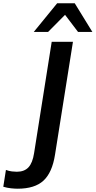

<svg xmlns="http://www.w3.org/2000/svg" viewBox="-87 -959 581 1166"><path d="M20 187Q3 187 -20.5 184.5Q-44 182 -67 175L-51 73Q-32 80 -15 82Q2 84 15 84Q61 84 86 57Q111 30 120 -29L227 -705H356L247 -19Q230 89 177 138Q124 187 20 187ZM118 -765 260 -939H367L474 -765H387L308 -869L205 -765Z"/></svg>

Font: Mulish
Style: Bold Italic
Weight: 700
Italic angle: -9°
Designer: Vernon Adams
Foundry: Vernon Adams
Version: Version 3.603; ttfautohint (v1.8.3)